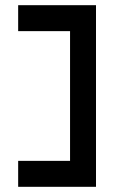

<svg xmlns="http://www.w3.org/2000/svg" viewBox="-20 -720 440 740"><path d="M50 0V-100H250V-600H50V-700H350V0Z"/></svg>

Font: Matrix Sans
Style: Regular
Weight: 400
Designer: Brad Neil
Version: Version 1.100